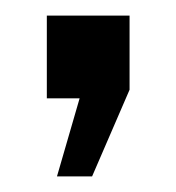

<svg xmlns="http://www.w3.org/2000/svg" viewBox="-20 -126 226 246"><path d="M40 0V-106H146V-11L98 100H53L82 0Z"/></svg>

Font: BebasNeueW03-Regular
Style: Regular
Weight: 400
Designer: Ryoichi Tsunekawa
Foundry: Ryoichi Tsunekawa
Version: Version 1.30